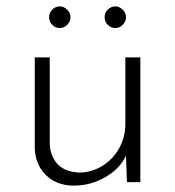

<svg xmlns="http://www.w3.org/2000/svg" viewBox="-20 -571 549 602"><path d="M420 -391V0H378L375 -83Q356 -42 310 -15.5Q264 11 212 11Q158 11 124.5 -21.5Q91 -54 89 -106V-391H136V-120Q138 -80 161 -56Q184 -32 228 -30Q266 -30 299.5 -50Q333 -70 353 -105Q373 -140 373 -183V-391ZM167 -551Q180 -551 190.5 -541Q201 -531 201 -517Q201 -503 190.5 -493Q180 -483 167 -483Q154 -483 144 -493Q134 -503 134 -517Q134 -531 144 -541Q154 -551 167 -551ZM342 -551Q354 -551 364.5 -541Q375 -531 375 -517Q375 -503 364.5 -493Q354 -483 342 -483Q328 -483 318 -493Q308 -503 308 -517Q308 -531 318 -541Q328 -551 342 -551Z"/></svg>

Font: Josefin Sans Light
Style: Regular
Weight: 300
Designer: Santiago Orozco
Foundry: Typemade
Version: Version 2.000